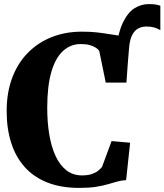

<svg xmlns="http://www.w3.org/2000/svg" viewBox="-20 -906 802 937"><path d="M596 -503 557 -572.5 546 -661Q556.5 -747.5 580.2 -796.5Q604 -845.5 636.5 -865.8Q669 -886 705.5 -886Q726 -886 739 -884Q752 -882 762.5 -878V-759Q746 -768.5 730.5 -772.5Q715 -776.5 694 -776.5Q672.5 -776.5 654.5 -767Q636.5 -757.5 625 -735Q613.5 -712.5 610 -673.5ZM367 11Q277.5 11 210.8 -15.5Q144 -42 100 -91.5Q56 -141 34.2 -210.2Q12.5 -279.5 12.5 -364Q12.5 -454.5 39.5 -526.2Q66.5 -598 116 -648.2Q165.5 -698.5 232.5 -725Q299.5 -751.5 379.5 -751.5Q419 -751.5 449.8 -748.2Q480.5 -745 506.8 -740.5Q533 -736 558.8 -732.5Q584.5 -729 613 -728L597 -503H496L464.5 -657Q459.5 -665.5 448 -673Q436.5 -680.5 418.5 -685.8Q400.5 -691 374 -691Q324.5 -691 287.5 -657.2Q250.5 -623.5 230.5 -554.5Q210.5 -485.5 210.5 -379Q210.5 -309.5 220.5 -249.5Q230.5 -189.5 251.2 -144.8Q272 -100 304 -75Q336 -50 380 -50Q407.5 -50 426.8 -56.2Q446 -62.5 458.2 -72.2Q470.5 -82 478 -91.5L524.5 -217.5L615 -209.5L595.5 -27Q571.5 -25.5 550.5 -19.5Q529.5 -13.5 505.2 -6.5Q481 0.5 448 5.8Q415 11 367 11Z"/></svg>

Font: Merriweather 48pt Black
Style: Regular
Weight: 900
Version: Version 2.100